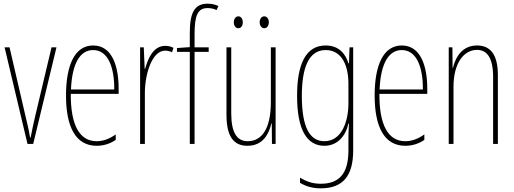

<svg xmlns="http://www.w3.org/2000/svg" viewBox="-20 -785 2804 1047"><path d="M130 0H161L288 -527H261L172 -152C163 -114 155 -76 147 -35H144C137 -77 128 -115 119 -152L32 -527H5Z M488 -537C387 -537 340 -429 340 -264C340 -94 392 10 507 10C548 10 583 -3 611 -22V-52C576 -27 542 -15 507 -15C412 -15 365 -106 366 -273H627V-301C627 -421 593 -537 488 -537ZM488 -512C571 -512 604 -414 603 -297H367C373 -442 418 -512 488 -512Z M881 -535C814 -535 786 -462 771 -409H769L764 -527H744V0H770V-277C770 -380 808 -509 881 -509C895 -509 910 -504 918 -500L926 -524C912 -532 894 -535 881 -535Z M1118 -502V-527H1041V-598C1041 -701 1058 -741 1112 -741C1128 -741 1146 -738 1161 -730L1171 -752C1157 -759 1137 -765 1113 -765C1040 -765 1015 -715 1015 -605V-528L945 -523V-502H1015V0H1041V-502Z M1255 -663C1255 -646 1264 -631 1280 -631C1294 -631 1304 -644 1304 -663C1304 -682 1294 -696 1280 -696C1264 -696 1255 -680 1255 -663ZM1396 -664C1396 -646 1406 -631 1421 -631C1436 -631 1446 -645 1446 -664C1446 -683 1435 -696 1421 -696C1406 -696 1396 -681 1396 -664ZM1483 -527H1457V-228C1457 -82 1407 -15 1331 -15C1273 -15 1241 -60 1241 -167V-527H1215V-159C1215 -45 1251 10 1329 10C1414 10 1446 -54 1460 -112H1462L1463 0H1483Z M1756 -537C1646 -537 1600 -433 1600 -262C1600 -76 1654 10 1749 10C1820 10 1865 -43 1880 -111H1883C1880 -70 1880 -43 1880 -12V35C1880 163 1829 217 1729 217C1684 217 1652 205 1616 184V212C1649 232 1686 242 1729 242C1851 242 1906 173 1906 35V-527H1886L1883 -440H1880C1865 -489 1830 -537 1756 -537ZM1756 -512C1845 -512 1880 -426 1880 -329V-221C1880 -126 1845 -15 1749 -15C1668 -15 1626 -93 1626 -262C1626 -411 1661 -512 1756 -512Z M2171 -537C2070 -537 2023 -429 2023 -264C2023 -94 2075 10 2190 10C2231 10 2266 -3 2294 -22V-52C2259 -27 2225 -15 2190 -15C2095 -15 2048 -106 2049 -273H2310V-301C2310 -421 2276 -537 2171 -537ZM2171 -512C2254 -512 2287 -414 2286 -297H2050C2056 -442 2101 -512 2171 -512Z M2581 -537C2501 -537 2464 -474 2450 -415H2448L2447 -527H2427V0H2453V-311C2453 -445 2512 -513 2581 -513C2635 -513 2669 -471 2669 -365V0H2695V-375C2695 -488 2654 -537 2581 -537Z"/></svg>

Font: Noto Sans Tamil ExtraCondensed Thin
Style: Regular
Weight: 100
Width: 2
Designer: Jelle Bosma - Monotype Design Team
Foundry: Monotype Imaging Inc.
Version: Version 2.004